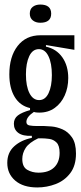

<svg xmlns="http://www.w3.org/2000/svg" viewBox="-20 -683 358 844"><path d="M144 141Q82 141 47 111Q12 81 12 33Q12 -12 42 -39.5Q72 -67 120 -77V-86Q81 -84 61 -98.5Q41 -113 41 -139Q41 -162 58.5 -175.5Q76 -189 112 -199V-208Q68 -218 44.5 -257Q21 -296 21 -356Q21 -434 57.5 -481Q94 -528 158 -528H307V-464L182 -485V-478Q228 -468 254 -431Q280 -394 280 -340Q280 -298 264.5 -263.5Q249 -229 220.5 -208.5Q192 -188 153 -188Q149 -188 141.5 -188.5Q134 -189 129 -191Q96 -169 96 -147Q96 -134 110 -131.5Q124 -129 143 -129H175Q185 -129 207.5 -127Q230 -125 254.5 -114.5Q279 -104 296.5 -79Q314 -54 314 -8Q314 45 289 78Q264 111 225 126Q186 141 144 141ZM152 -243Q179 -243 193.5 -273.5Q208 -304 208 -353Q208 -405 193 -436Q178 -467 151 -467Q123 -467 108.5 -436Q94 -405 94 -356Q94 -304 109.5 -273.5Q125 -243 152 -243ZM149 76Q194 76 218 53Q242 30 242 -11Q242 -43 228.5 -56.5Q215 -70 196 -72.5Q177 -75 161 -75H148Q108 -56 93 -33Q78 -10 78 16Q78 51 100 63.5Q122 76 149 76ZM157 -583Q137 -583 124 -593.5Q111 -604 111 -623Q111 -643 124 -653Q137 -663 157 -663Q205 -663 205 -623Q205 -583 157 -583Z"/></svg>

Font: Bricolage Grotesque 96pt Condensed Light
Style: Regular
Weight: 300
Width: 3
Designer: Mathieu Triay
Foundry: Atelier Triay
Version: Version 1.001; ttfautohint (v1.8.4.7-5d5b);gftools[0.9.33.de